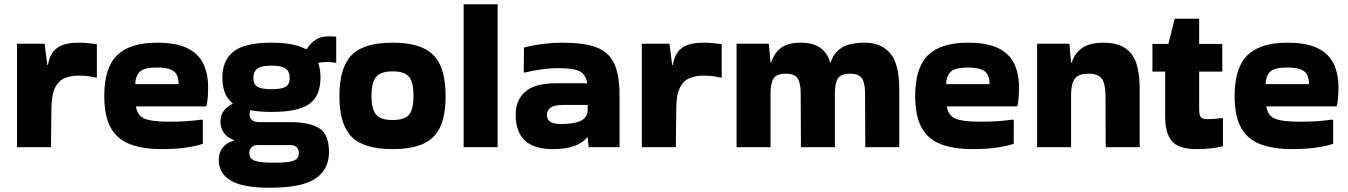

<svg xmlns="http://www.w3.org/2000/svg" viewBox="-20 -702 6347 904"><path d="M220 -9H60V-496H190L203 -396H206Q215 -452 249 -476.5Q283 -501 350 -501Q377 -501 399 -498.5Q421 -496 436 -494V-338L434 -336Q418 -340 397.5 -343Q377 -346 351 -346Q314 -346 284.5 -334Q255 -322 238.5 -287.5Q222 -253 222 -185Z M935 -25Q907 -15 857.5 -7.5Q808 0 740 0Q654 0 593.5 -22.5Q533 -45 502 -99.5Q471 -154 471 -251Q471 -383 531.5 -442Q592 -501 719 -501Q810 -501 862.5 -475Q915 -449 937.5 -401.5Q960 -354 960 -289Q960 -270 958.5 -248Q957 -226 953 -205L949 -201H620Q627 -157 661.5 -143Q696 -129 774 -129Q826 -129 860.5 -131.5Q895 -134 931 -139L935 -136ZM821 -306Q821 -330 813.5 -347.5Q806 -365 784 -374.5Q762 -384 719 -384Q656 -384 636.5 -362.5Q617 -341 617 -306Z M1081 -42Q1048 -56 1033 -78Q1018 -100 1018 -131Q1018 -159 1033.5 -180Q1049 -201 1075 -213V-216Q1050 -236 1038.5 -266.5Q1027 -297 1027 -337Q1027 -417 1079 -459Q1131 -501 1259 -501Q1364 -501 1419 -471H1424Q1440 -497 1465 -514Q1490 -531 1526 -531Q1537 -531 1546 -530.5Q1555 -530 1563 -529V-406Q1544 -410 1518 -410Q1497 -410 1478 -406Q1489 -377 1489 -337Q1489 -251 1437 -213Q1385 -175 1259 -175Q1230 -175 1205 -177Q1180 -179 1159 -183Q1155 -175 1155 -164Q1155 -148 1165.5 -137.5Q1176 -127 1202 -127H1346Q1438 -127 1483.5 -98Q1529 -69 1529 14Q1529 96 1465 139Q1401 182 1249 182Q1124 182 1067 148.5Q1010 115 1010 51Q1010 16 1029 -7.5Q1048 -31 1081 -39ZM1259 -282Q1306 -282 1325 -293.5Q1344 -305 1344 -335Q1344 -365 1325 -379Q1306 -393 1259 -393Q1211 -393 1192 -379Q1173 -365 1173 -335Q1173 -305 1192 -293.5Q1211 -282 1259 -282ZM1268 64Q1321 64 1346 59Q1371 54 1379 44Q1387 34 1387 19Q1387 2 1377 -8.5Q1367 -19 1347 -19H1194Q1174 -19 1164 -8.5Q1154 2 1154 19Q1154 34 1162.5 44Q1171 54 1195.5 59Q1220 64 1268 64Z M1578 -249Q1578 -383 1635 -442Q1692 -501 1828 -501Q1919 -501 1974 -475Q2029 -449 2053.5 -393.5Q2078 -338 2078 -249Q2078 -161 2053.5 -106Q2029 -51 1974 -25.5Q1919 0 1828 0Q1692 0 1635 -58.5Q1578 -117 1578 -249ZM1828 -137Q1886 -137 1906.5 -162.5Q1927 -188 1927 -252Q1927 -313 1906.5 -339.5Q1886 -366 1828 -366Q1772 -366 1750.5 -339.5Q1729 -313 1729 -252Q1729 -188 1750.5 -162.5Q1772 -137 1828 -137Z M2323 -9H2163V-682H2323Z M2628 -501Q2724 -501 2783 -481Q2842 -461 2869.5 -407.5Q2897 -354 2897 -253V-9H2752L2747 -55H2744Q2725 -30 2685 -15Q2645 0 2581 0Q2408 0 2408 -162Q2408 -231 2453.5 -270.5Q2499 -310 2597 -310H2745Q2738 -352 2709 -366.5Q2680 -381 2610 -381Q2566 -381 2523.5 -374.5Q2481 -368 2449 -360L2446 -362L2447 -478Q2467 -484 2498 -489.5Q2529 -495 2563.5 -498Q2598 -501 2628 -501ZM2622 -118Q2684 -118 2715 -133.5Q2746 -149 2747 -183V-208H2634Q2590 -208 2572.5 -195.5Q2555 -183 2555 -162Q2555 -137 2573 -127.5Q2591 -118 2622 -118Z M3162 -9H3002V-496H3132L3145 -396H3148Q3157 -452 3191 -476.5Q3225 -501 3292 -501Q3319 -501 3341 -498.5Q3363 -496 3378 -494V-338L3376 -336Q3360 -340 3339.5 -343Q3319 -346 3293 -346Q3256 -346 3226.5 -334Q3197 -322 3180.5 -287.5Q3164 -253 3164 -185Z M4053 -501Q4127 -501 4170.5 -452Q4214 -403 4214 -282V-9H4054L4053 -262Q4053 -311 4038.5 -333Q4024 -355 3982 -355Q3940 -355 3925.5 -333Q3911 -311 3911 -262V-9H3751L3750 -262Q3750 -311 3735.5 -333Q3721 -355 3679 -355Q3637 -355 3622.5 -333Q3608 -311 3608 -262V-9H3448V-496H3600L3608 -407H3611Q3624 -451 3656.5 -476Q3689 -501 3749 -501Q3809 -501 3843.5 -476Q3878 -451 3888 -407H3891Q3904 -452 3941.5 -476.5Q3979 -501 4053 -501Z M4753 -25Q4725 -15 4675.5 -7.5Q4626 0 4558 0Q4472 0 4411.5 -22.5Q4351 -45 4320 -99.5Q4289 -154 4289 -251Q4289 -383 4349.5 -442Q4410 -501 4537 -501Q4628 -501 4680.5 -475Q4733 -449 4755.5 -401.5Q4778 -354 4778 -289Q4778 -270 4776.5 -248Q4775 -226 4771 -205L4767 -201H4438Q4445 -157 4479.5 -143Q4514 -129 4592 -129Q4644 -129 4678.5 -131.5Q4713 -134 4749 -139L4753 -136ZM4639 -306Q4639 -330 4631.5 -347.5Q4624 -365 4602 -374.5Q4580 -384 4537 -384Q4474 -384 4454.5 -362.5Q4435 -341 4435 -306Z M5023 -9H4863V-496H5015L5023 -407H5026Q5040 -452 5076 -476.5Q5112 -501 5176 -501Q5263 -501 5304.5 -452Q5346 -403 5346 -282V-9H5186L5185 -251Q5185 -307 5168 -331Q5151 -355 5104 -355Q5060 -355 5042 -333.5Q5024 -312 5023 -260Z M5466 -155V-365H5406V-495H5481L5511 -614H5626V-495H5735V-365H5626V-190Q5626 -162 5633 -151.5Q5640 -141 5665 -141Q5681 -141 5699 -142.5Q5717 -144 5735 -146L5738 -144V-14Q5690 0 5611 0Q5532 0 5499 -36Q5466 -72 5466 -155Z M6257 -25Q6229 -15 6179.5 -7.5Q6130 0 6062 0Q5976 0 5915.5 -22.5Q5855 -45 5824 -99.5Q5793 -154 5793 -251Q5793 -383 5853.5 -442Q5914 -501 6041 -501Q6132 -501 6184.5 -475Q6237 -449 6259.5 -401.5Q6282 -354 6282 -289Q6282 -270 6280.5 -248Q6279 -226 6275 -205L6271 -201H5942Q5949 -157 5983.5 -143Q6018 -129 6096 -129Q6148 -129 6182.5 -131.5Q6217 -134 6253 -139L6257 -136ZM6143 -306Q6143 -330 6135.5 -347.5Q6128 -365 6106 -374.5Q6084 -384 6041 -384Q5978 -384 5958.5 -362.5Q5939 -341 5939 -306Z"/></svg>

Font: Bakbak One
Style: Regular
Weight: 400
Designer: Saumya Kishore and Sanchit Sawaria
Foundry: A Good Feeling
Version: Version 1.003; ttfautohint (v1.8.3)